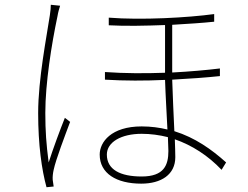

<svg xmlns="http://www.w3.org/2000/svg" viewBox="-20 -766 1040 805"><path d="M193 -746C193 -735 192 -721 189 -702C176 -615 140 -434 140 -292C140 -158 155 -54 175 19L205 16C204 9 202 -3 201 -12C200 -25 202 -41 205 -54C214 -97 253 -199 274 -255L252 -272C233 -225 202 -141 184 -85C174 -162 170 -216 170 -293C170 -416 196 -580 221 -698C224 -716 228 -729 232 -742ZM686 -133C686 -74 668 -26 574 -26C484 -26 428 -55 428 -118C428 -170 488 -205 574 -205C611 -205 648 -200 684 -191C685 -166 686 -145 686 -133ZM902 -479C845 -472 776 -466 702 -462V-469V-662C769 -666 832 -670 878 -675V-707C768 -692 573 -681 436 -692V-660C506 -656 591 -658 672 -661V-466V-461C590 -458 503 -458 420 -464V-432C502 -427 589 -427 672 -431C674 -367 679 -287 682 -223C649 -231 613 -236 574 -236C446 -236 398 -170 398 -118C398 -39 468 4 572 4C656 4 715 -34 715 -107C715 -125 714 -151 713 -182C785 -157 852 -114 909 -54L928 -85C868 -139 798 -189 711 -216C708 -283 704 -365 702 -432C777 -436 846 -441 902 -447Z"/></svg>

Font: Genne Gothic ExtraLight
Style: Regular
Weight: 250
Designer: Ryoko NISHIZUKA (kana & ideographs); Paul D. Hunt (Latin, Greek & Cyrillic); Wenlong ZHANG (bopomofo); Sandoll Communica
Foundry: Adobe Systems Incorporated
Version: Version 1.004;PS 1.004;hotconv 16.6.51;makeotf.lib2.5.65220